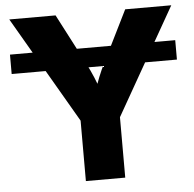

<svg xmlns="http://www.w3.org/2000/svg" viewBox="-52 -780 841 833"><g transform="rotate(-5 368.5 -364.0)"><path d="M728 -575.2V-490.7H8.3V-575.2ZM288.6 0V-263.2L18.6 -727.5H220.2L335 -506.8Q351.1 -475.6 364.3 -444.1Q377.4 -412.6 391.1 -372.6H360.4Q373.5 -413.1 386 -444.6Q398.4 -476.1 414.1 -506.8L523.4 -727.5H724.1L460 -263.2V0Z"/></g></svg>

Font: Inter 18pt ExtraBold
Style: Regular
Weight: 800
Designer: Rasmus Andersson
Foundry: rsms
Version: Version 4.001;git-66647c0bb